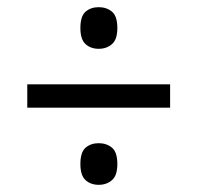

<svg xmlns="http://www.w3.org/2000/svg" viewBox="-20 -625 550 535"><path d="M255 -489Q233 -489 218.5 -502Q204 -515 204 -547Q204 -580 218.5 -592.5Q233 -605 255 -605Q277 -605 292 -592.5Q307 -580 307 -547Q307 -515 292 -502Q277 -489 255 -489ZM56 -325V-390H454V-325ZM255 -110Q233 -110 218.5 -123Q204 -136 204 -168Q204 -201 218.5 -213.5Q233 -226 255 -226Q277 -226 292 -213.5Q307 -201 307 -168Q307 -136 292 -123Q277 -110 255 -110Z"/></svg>

Font: Noto Serif SemiCondensed SemiBold
Style: Regular
Weight: 600
Width: 4
Designer: Monotype Design Team
Foundry: Monotype Imaging Inc.
Version: Version 2.013; ttfautohint (v1.8.4.7-5d5b)